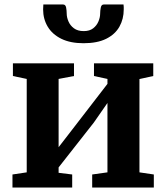

<svg xmlns="http://www.w3.org/2000/svg" viewBox="-20 -835 741 855"><path d="M35.5 0V-58L99 -67.5V-483.5L37.5 -496.5V-553H309.5V-496.5L241 -483.5V-179.5L300.5 -256.5L458.5 -461.5V-483.5L398.5 -496.5V-553H662.5V-496.5L601 -483V-67.5L665 -58V0H390.5V-58L458.5 -67.5V-376.5L398 -289.5L241 -89.5V-65.5L301.5 -58V0ZM261 -815Q272 -815 274.5 -801.2Q277 -787.5 277 -775Q277 -758 284.8 -739.8Q292.5 -721.5 309.2 -709Q326 -696.5 353 -696.5Q379 -696.5 395 -709Q411 -721.5 418.5 -739.8Q426 -758 426 -775Q426 -787.5 428.8 -801.2Q431.5 -815 442 -815H530Q531 -810.5 531 -803.8Q531 -797 531 -793Q531 -750.5 511.8 -716.2Q492.5 -682 452.8 -662.2Q413 -642.5 352 -642.5Q293.5 -642.5 253.2 -662.2Q213 -682 192.5 -716.2Q172 -750.5 172 -793Q172 -798.5 172.5 -804Q173 -809.5 173 -815Z"/></svg>

Font: Merriweather 24pt
Style: Bold
Weight: 700
Designer: Eben Sorkin
Foundry: Eben Sorkin
Version: Version 2.100